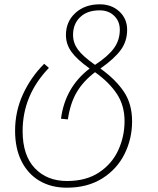

<svg xmlns="http://www.w3.org/2000/svg" viewBox="-20 -669 732 891"><path d="M593 -106Q593 -25 558 45.5Q523 116 454.5 159Q386 202 290 202Q218 202 164 170.5Q110 139 80 79.5Q50 20 50 -62Q50 -152 86.5 -231.5Q123 -311 185 -373L207 -354Q85 -227 85 -61Q85 52 141.5 111.5Q198 171 291 171Q380 171 440 131Q500 91 529 27.5Q558 -36 558 -107Q558 -179 522.5 -233Q487 -287 421 -334Q366 -292 336 -241Q306 -190 295 -115L263 -118Q282 -264 396 -351Q337 -393 311.5 -428.5Q286 -464 286 -506Q286 -569 330 -609Q374 -649 443 -649Q498 -649 534 -615.5Q570 -582 570 -531Q570 -477 540 -436.5Q510 -396 446 -351Q516 -301 554.5 -244Q593 -187 593 -106ZM421 -368Q482 -408 509 -445.5Q536 -483 536 -531Q536 -570 510 -595.5Q484 -621 442 -621Q385 -621 352 -589.5Q319 -558 319 -507Q319 -470 341.5 -439Q364 -408 421 -368Z"/></svg>

Font: FiraGO UltraLight
Style: Italic
Weight: 200
Italic angle: -8°
Designer: bBox Type GmbH
Foundry: bBox Type GmbH
Version: Version 1.001